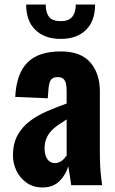

<svg xmlns="http://www.w3.org/2000/svg" viewBox="-20 -814 505 844"><path d="M167 10Q126 10 96.5 -11Q67 -32 52 -64Q37 -96 37 -130Q37 -184 58 -221Q79 -258 113 -283Q147 -308 189 -326Q231 -344 273 -359V-413Q273 -432 270 -446Q267 -460 258.5 -467.5Q250 -475 234 -475Q218 -475 209.5 -468.5Q201 -462 197.5 -449.5Q194 -437 193 -422L190 -382L47 -388Q52 -490 100.5 -539Q149 -588 247 -588Q335 -588 377 -539.5Q419 -491 419 -412V-143Q419 -109 420.5 -82.5Q422 -56 424.5 -35.5Q427 -15 429 0H293Q290 -22 286 -48Q282 -74 280 -83Q270 -47 242 -18.5Q214 10 167 10ZM222 -97Q233 -97 243 -102Q253 -107 260.5 -115Q268 -123 273 -130V-289Q252 -276 234 -263.5Q216 -251 203 -236Q190 -221 183 -203Q176 -185 176 -162Q176 -132 188 -114.5Q200 -97 222 -97ZM247 -643Q176 -643 135.5 -682.5Q95 -722 95 -794H181Q181 -758 196 -739.5Q211 -721 247 -721Q282 -721 297.5 -740Q313 -759 313 -794H398Q398 -722 358 -682.5Q318 -643 247 -643Z"/></svg>

Font: Oswald SemiBold
Style: Regular
Weight: 600
Designer: Vernon Adams
Foundry: Vernon Adams
Version: Version 4.100; ttfautohint (v1.8.1.43-b0c9)